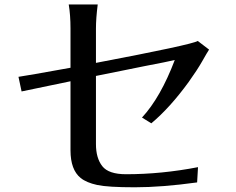

<svg xmlns="http://www.w3.org/2000/svg" viewBox="-20 -794 1040 847"><path d="M61.5 -455.1Q96.7 -460 291 -495.1V-668Q291 -727.5 283.2 -774.4H411.1Q403.3 -712.9 403.3 -668V-516.6Q825.2 -596.7 852.5 -613.3L902.3 -575.2Q894.5 -563.5 872.1 -523.9Q849.6 -484.4 812.5 -432.6Q729.5 -318.4 647.5 -250L606.4 -275.4Q688.5 -364.3 751 -529.3L701.2 -518.6Q666 -511.7 618.2 -502.4Q570.3 -493.2 514.6 -481.4Q459 -469.7 403.3 -459V-158.2Q403.3 -96.7 431.2 -61Q459 -25.4 536.1 -25.4Q692.4 -25.4 853.5 -56.6L849.6 10.7Q693.4 32.2 574.7 32.2Q456.1 32.2 408.7 22Q361.3 11.7 335.9 -8.8Q291 -44.9 291 -130.9V-435.5L75.2 -390.6Z"/></svg>

Font: GenEi LateMin v2
Style: Medium
Weight: 500
Designer: o_tamon (Modified)
Foundry: o_tamon / Adobe Systems Incorporated / FONT 910 / Philipp H. Poll
Version: Version 2.1;Original Version 1.004